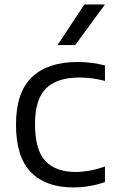

<svg xmlns="http://www.w3.org/2000/svg" viewBox="-20 -828 512 858"><path d="M307.5 9.5Q184.5 9.5 118 -58.5Q51.5 -126.5 51.5 -271Q51.5 -415.5 122.5 -483.2Q193.5 -551 327 -551Q358.5 -551 389.8 -547Q421 -543 449 -535.5V-466.5Q420 -474 392 -477.8Q364 -481.5 334.5 -481.5Q235 -481.5 185.8 -433.2Q136.5 -385 136.5 -272.5Q136.5 -158 182.8 -108.8Q229 -59.5 317.5 -59.5Q346 -59.5 377.8 -65Q409.5 -70.5 449 -83.5V-14.5Q381.5 9.5 307.5 9.5ZM237 -626.5 357 -808H449L316 -626.5Z"/></svg>

Font: Encode Sans SmExp
Style: Regular
Weight: 400
Width: 6
Designer: Multiple Designers
Foundry: Impallari Type
Version: Version 3.002; ttfautohint (v1.8.3) -l 8 -r 50 -G 200 -x 14 